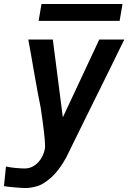

<svg xmlns="http://www.w3.org/2000/svg" viewBox="-32 -749 652 967"><path d="M92.5 99.5Q120 99.5 142 84.2Q164 69 177.5 45.2Q191 21.5 194.5 -3.5Q195 -6.5 195 -15Q195 -59 173 -206.5Q163 -251 134.5 -414.5Q126.5 -464 110.5 -550H234L284.5 -158L468 -550H594Q555 -469 407 -170.5Q306 35 301 45Q264 111.5 225.8 145Q187.5 178.5 159 187.5Q130.5 196.5 102.5 198Q86.5 198.5 47.2 195.2Q8 192 -12 188.5L-2 89.5Q18.5 94.5 46.8 97Q75 99.5 92.5 99.5ZM177 -729H585L570.5 -644H162.5Z"/></svg>

Font: JuliaMono SemiBoldItalic
Style: Regular
Weight: 600
Italic angle: -9°
Monospace: yes
Designer: cormullion
Foundry: corm
Version: Version 0.049; ttfautohint (v1.8.4)